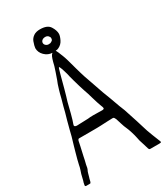

<svg xmlns="http://www.w3.org/2000/svg" viewBox="-210 -949 900 1039"><g transform="rotate(-30 240.0 -429.5)"><path d="M480 -4Q480 0 469 0H413Q409 0 406.5 -1.5Q404 -3 402 -9Q398 -20 391 -45Q382 -70 379 -90Q376 -105 369.5 -126Q363 -147 358 -158Q349 -177 342 -201L333 -230Q328 -241 325.5 -243.5Q323 -246 317 -246Q296 -246 286 -245L243 -243Q235 -242 169 -242H108H106Q100 -242 97 -231L95 -221L91 -202Q89 -196 78 -144Q75 -127 68 -100Q66 -80 59 -67Q57 -64 54 -53Q51 -42 49 -35Q46 -27 42 -9Q41 -8 40 -4.5Q39 -1 37 -0.5Q35 0 31 0H11Q2 0 6 -13Q6 -16 7 -18Q7 -20 8 -23Q9 -26 11 -32L20 -69Q22 -75 27 -90Q32 -105 34 -118Q39 -142 53 -191L61 -219Q80 -281 85 -306L99 -359Q109 -392 111 -401Q118 -431 131 -476L138 -504L144 -525Q154 -559 161 -574Q163 -580 175.5 -615.5Q188 -651 192 -672Q197 -690 201.5 -700Q206 -710 213 -715Q186 -716 165.5 -736Q145 -756 145 -783Q146 -796 155 -821Q161 -837 176.5 -848Q192 -859 217 -859Q263 -859 279 -834Q295 -809 295 -787Q295 -774 284.5 -752Q274 -730 252 -720Q244 -716 234 -716Q239 -709 254 -670Q262 -651 282 -575L290 -547Q291 -539 323 -449L342 -394L360 -347Q388 -268 396 -251Q431 -145 437 -123Q444 -97 459.5 -58Q475 -19 477 -14Q480 -7 480 -4ZM219 -765 230 -766Q231 -767 239 -771Q247 -775 247 -787Q247 -795 240 -802Q233 -809 222 -809Q209 -809 201.5 -802.5Q194 -796 194 -787Q194 -778 201.5 -771.5Q209 -765 219 -765ZM303 -318Q303 -323 296 -340Q290 -355 278 -396Q269 -429 260 -453Q250 -483 238.5 -524Q227 -565 225 -577Q210 -630 205 -630Q202 -630 195 -603L189 -581Q182 -554 171 -513.5Q160 -473 151 -445Q145 -419 134.5 -379.5Q124 -340 118 -325Q116 -319 116 -318Q116 -311 122.5 -309Q129 -307 135.5 -307.5Q142 -308 144 -308L202 -310Q214 -312 236 -312L290 -311Q303 -311 303 -318Z"/></g></svg>

Font: Barriecito
Style: Regular
Weight: 400
Designer: Pablo Cosgaya & Sergio Jiménez
Foundry: Pablo Cosgaya & Sergio Jiménez
Version: Version 1.001